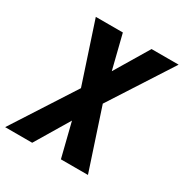

<svg xmlns="http://www.w3.org/2000/svg" viewBox="-175 -868 960 1002"><g transform="rotate(30 304.5 -367.5)"><path d="M-6 0 235 -374 116 -735H279L330 -531L452 -735H615L374 -361L493 0H330L279 -204L157 0Z"/></g></svg>

Font: Iosevka SS04 Heavy Extended
Style: Italic
Weight: 900
Width: 7
Italic angle: -9°
Monospace: yes
Designer: Belleve Invis
Foundry: Belleve Invis
Version: Version 19.0.0; ttfautohint (v1.8.4)